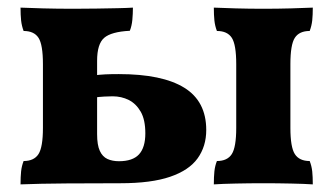

<svg xmlns="http://www.w3.org/2000/svg" viewBox="-20 -481 874 504"><path d="M33.9 3Q33.9 -16.7 35.4 -31.2Q37 -45.6 42 -58.3Q69.4 -58.3 81.1 -76.6Q92.7 -94.8 92.7 -145.3V-312.7Q92.7 -363.7 81.1 -381.7Q69.4 -399.7 42 -399.7Q37 -412.9 35.4 -427.3Q33.9 -441.7 33.9 -461Q56.4 -460 93 -459Q129.5 -458 173.9 -458Q204.2 -458 234 -458.5Q263.8 -459 289.1 -459.5Q314.4 -460 328.9 -461Q328.9 -444.8 327.4 -428.9Q325.9 -412.9 320.8 -400.2Q272 -397.7 253.4 -381.6Q234.9 -365.5 234.9 -321.5V-128.9Q234.9 -100.3 242 -85Q249 -69.7 262 -63.7Q275 -57.8 292.3 -57.8Q328.3 -57.8 344.9 -75.8Q361.5 -93.9 361.5 -131Q361.5 -166.5 349.5 -187.6Q337.4 -208.7 318.1 -218.5Q298.7 -228.2 275.5 -228.2Q268.5 -228.2 253.7 -227.5Q238.9 -226.7 226 -224.7V-283Q240.9 -285 256.3 -285.8Q271.7 -286.5 291.9 -286.5Q405.8 -286.5 463.6 -250.8Q521.4 -215.2 521.4 -139.7Q521.4 -96.8 498.7 -65.3Q476.1 -33.9 426.6 -17Q377.1 0 296.2 0Q226.7 0 155.1 0.5Q83.5 1 33.9 3ZM541.3 3Q541.3 -16.7 542.8 -31.2Q544.3 -45.6 549.4 -58.3Q576.8 -58.3 588.5 -76.6Q600.1 -94.8 600.1 -145.3V-312.7Q600.1 -363.7 588.5 -381.7Q576.8 -399.7 549.4 -399.7Q544.3 -412.9 542.8 -427.3Q541.3 -441.7 541.3 -461Q563.8 -460 598.9 -459Q633.9 -458 671.2 -458Q708.5 -458 743.8 -459Q779.1 -460 801.1 -461Q801.1 -441.7 799.6 -427.3Q798 -412.9 792.9 -399.7Q765.6 -399.7 753.9 -381.7Q742.3 -363.7 742.3 -312.7V-145.3Q742.3 -94.8 753.9 -76.6Q765.6 -58.3 792.9 -58.3Q798 -45.6 799.6 -31.2Q801.1 -16.7 801.1 3Q779.1 1.5 743.8 0.8Q708.5 0 671.2 0Q633.9 0 598.9 0.8Q563.8 1.5 541.3 3Z"/></svg>

Font: Vollkorn
Style: Regular
Weight: 400
Designer: Friedrich Althausen
Foundry: Friedrich Althausen
Version: Version 5.001